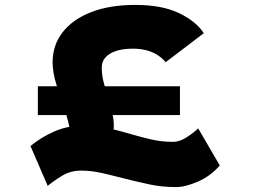

<svg xmlns="http://www.w3.org/2000/svg" viewBox="-20 -740 1029 781"><path d="M284 -53 192 -74Q211 -85 227.5 -104Q244 -123 254.5 -146.5Q265 -170 265 -192Q265 -212 259 -238Q253 -264 244.5 -289.5Q236 -315 229.5 -332Q223 -349 223 -351Q216 -375 209 -397.5Q202 -420 198 -442.5Q194 -465 194 -487Q194 -556 234.5 -608.5Q275 -661 350.5 -690.5Q426 -720 530 -720Q639 -720 708.5 -686.5Q778 -653 809 -605L654 -487Q639 -505 618.5 -517.5Q598 -530 573.5 -536Q549 -542 520 -542Q481 -542 453 -533Q425 -524 409.5 -507Q394 -490 394 -466Q394 -436 400 -412Q406 -388 416 -354Q430 -312 436.5 -282Q443 -252 443 -232Q443 -192 424 -160.5Q405 -129 369.5 -103Q334 -77 284 -53ZM696 21Q640 21 590 10.5Q540 0 493 -12Q460 -20 429.5 -28Q399 -36 369.5 -41Q340 -46 310 -46Q267 -46 232.5 -25Q198 -4 174 16L104 -146Q150 -184 205 -207Q260 -230 327 -230Q376 -230 423 -218.5Q470 -207 514 -194Q555 -182 596.5 -172.5Q638 -163 684 -163Q710 -163 738.5 -181Q767 -199 786 -218L874 -67Q837 -24 785.5 -1.5Q734 21 696 21ZM134 -272V-389H712V-272Z"/></svg>

Font: Lexend Zetta Black
Style: Regular
Weight: 900
Designer: Bonnie Shaver-Troup, Thomas Jockin
Foundry: Lexend
Version: Version 1.007